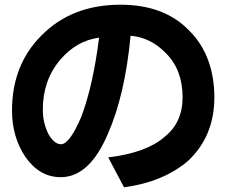

<svg xmlns="http://www.w3.org/2000/svg" viewBox="-20 -684 960 816"><path d="M440 -15Q603 -35 679 -102Q756 -163 756 -270Q756 -387 686 -457Q621 -525 535 -532Q511 -279 438 -114Q360 69 238 69Q148 69 88 -17Q31 -102 31 -214Q31 -408 156 -533Q285 -664 492 -664Q680 -664 786 -552Q838 -500 864.5 -428.5Q891 -357 891 -270Q891 -105 779 0Q673 90 507 112ZM236 -430Q162 -343 162 -218Q162 -160 187 -112Q212 -71 239 -71Q276 -71 326 -189Q376 -322 401 -524Q305 -511 236 -430Z"/></svg>

Font: BM Euljiro oraeorae
Style: Regular
Weight: 400
Designer: Bongjin Kim; Bomjun Kim; Myungsoo Han; Hyesun Chae; Mikyoung Jeong; Wujin Sim; Minjae Kang; Suwha Jang;
Foundry: Sandoll Inc.
Version: Version 1.000;hotconv 1.0.109;makeexe 2.5.65596